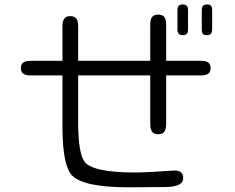

<svg xmlns="http://www.w3.org/2000/svg" viewBox="-20 -794 1040 848"><path d="M769.5 -768.6Q763.7 -762.7 763.7 -749V-664.1Q763.7 -650.4 769.5 -644.5Q775.4 -638.7 787.1 -638.7Q798.8 -638.7 804.7 -644.5Q810.5 -650.4 810.5 -664.1V-749Q810.5 -762.7 804.7 -768.6Q798.8 -774.4 787.1 -774.4Q775.4 -774.4 769.5 -768.6ZM917 -749Q917 -763.7 911.6 -769Q906.2 -774.4 894.5 -774.4Q882.8 -774.4 877 -768.6Q871.1 -762.7 871.1 -749V-664.1Q871.1 -649.4 876.5 -644Q881.8 -638.7 893.6 -638.7Q905.3 -638.7 911.1 -644.5Q917 -650.4 917 -664.1ZM678.7 -729.5Q658.2 -729.5 649.4 -715.8Q643.6 -704.1 643.6 -684.6V-525.4H325.2V-678.7Q325.2 -704.1 314.5 -714.8Q306.6 -722.7 290.5 -722.7Q274.4 -722.7 266.6 -714.8Q255.9 -704.1 255.9 -678.7V-525.4H114.3Q89.8 -525.4 80.1 -515.6Q72.3 -507.8 72.3 -493.2Q72.3 -478.5 80.1 -470.7Q89.8 -460.9 114.3 -460.9H255.9V-228.5Q256.8 -60.5 298.8 -18.6Q350.6 33.2 546.9 33.2L706.1 32.2Q762.7 32.2 781.2 13.7Q789.1 5.9 789.1 -8.8Q789.1 -23.4 780.3 -32.2Q771.5 -41 751 -41Q627.9 -32.2 576.2 -32.2Q386.7 -32.2 352.5 -81.1Q327.1 -117.2 325.2 -239.3V-460.9H643.6V-246.1Q643.6 -213.9 660.2 -205.1Q667 -201.2 675.8 -201.2Q684.6 -201.2 689.5 -202.1Q698.2 -204.1 703.1 -209Q713.9 -219.7 713.9 -246.1V-460.9H869.1Q892.6 -460.9 902.3 -470.7Q910.2 -478.5 910.2 -493.2Q910.2 -507.8 902.3 -515.6Q892.6 -525.4 869.1 -525.4H713.9V-684.6Q713.9 -710.9 703.1 -721.7Q695.3 -729.5 678.7 -729.5Z"/></svg>

Font: FakePearl
Style: ExtraLight
Weight: 300
Version: Version 1.2